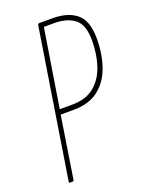

<svg xmlns="http://www.w3.org/2000/svg" viewBox="-127 -720 598 784"><g transform="rotate(-20 171.5 -327.5)"><path d="M39 0Q33 0 35 -5L137 -650Q139 -655 143 -655H202Q268 -655 305.5 -624Q343 -593 343 -516Q343 -448 323.5 -393Q304 -338 262.5 -306Q221 -274 154 -274H98L56 -5Q55 0 50 0ZM102 -296H155Q216 -296 252.5 -326Q289 -356 305.5 -406Q322 -456 322 -515Q322 -583 289.5 -608.5Q257 -634 201 -634H156Z"/></g></svg>

Font: Sofia Sans Extra Condensed Thin
Style: Italic
Weight: 250
Italic angle: -9°
Version: Version 4.100